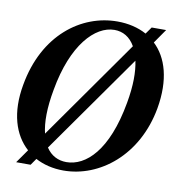

<svg xmlns="http://www.w3.org/2000/svg" viewBox="-66 -577 615 654"><g transform="rotate(10 242.0 -250.0)"><path d="M32 16H82L98 -7C126 8 159 16 195 16C320 16 444 -81 474 -248C492 -350 469 -424 423 -467L457 -516H407L390 -492C361 -508 326 -516 289 -516C164 -516 41 -425 10 -248C-8 -149 16 -75 65 -31ZM112 -97C103 -134 103 -184 115 -249C143 -409 217 -486 284 -486C313 -486 338 -472 355 -442ZM130 -52 372 -395C380 -358 380 -310 369 -249C339 -79 267 -14 200 -14C172 -14 147 -26 130 -52Z"/></g></svg>

Font: RL Madena Oblique
Style: Regular
Weight: 400
Italic angle: -10°
Designer: I Kadek Wantara Putra
Foundry: Roughlines ID
Version: Version 1.000;Glyphs 3.1.2 (3151)